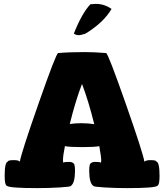

<svg xmlns="http://www.w3.org/2000/svg" viewBox="-20 -968 845 988"><path d="M4 -62Q4 -133 20 -136Q20 -144 51 -144Q77 -144 82 -136Q89 -180 179 -437Q269 -694 279 -695Q336 -700 416 -700Q465 -700 526 -695Q536 -694 626 -437.5Q716 -181 723 -136Q731 -144 754 -144Q785 -144 785 -136Q801 -133 801 -62Q801 -16 790 -12Q777 0 634 0Q573 0 517 -3.5Q461 -7 461 -11Q439 -25 439 -91Q439 -110 442 -119Q442 -125 449.5 -130Q457 -135 468 -135Q497 -135 497 -131Q501 -131 501 -142Q501 -159 491 -216Q467 -211 404 -211Q338 -211 314 -216Q304 -167 304 -142Q304 -131 308 -131Q308 -135 337 -135Q348 -135 355.5 -130Q363 -125 363 -119Q366 -110 366 -91Q366 -25 344 -11Q344 -7 288 -3.5Q232 0 171 0Q28 0 15 -12Q4 -16 4 -62ZM339 -330Q367 -334 398 -334Q435 -334 465 -329Q435 -450 402 -536Q369 -451 339 -330ZM360 -795Q401 -899 445 -946Q463 -948 473 -948Q517 -948 554 -922Q513 -852 420 -795Q396 -787 385 -787Q371 -787 360 -795Z"/></svg>

Font: Gorditas
Style: Bold
Weight: 700
Designer: Gustavo Dipre (gbrenda1987@gmail.com)
Foundry: Gustavo Dipre (gbrenda1987@gmail.com)
Version: Version 001.001